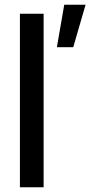

<svg xmlns="http://www.w3.org/2000/svg" viewBox="-20 -790 381 810"><path d="M164 -732H64V0H164ZM341 -770H251L220 -591H289Z"/></svg>

Font: Geom
Style: Regular
Weight: 400
Version: Version 1.102